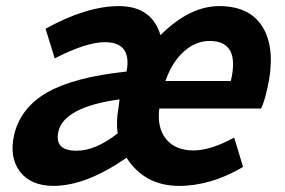

<svg xmlns="http://www.w3.org/2000/svg" viewBox="-20 -594 931 628"><path d="M45 -33Q10 -80 26 -152Q47 -242 135 -292Q223 -342 394 -360Q412 -456 323 -456Q262 -456 159 -403L129 -500Q263 -574 369 -574Q476 -574 505 -479Q600 -574 697 -574Q803 -574 844 -497Q882 -424 854 -303Q844 -259 834 -239H501Q493 -174 525 -137Q555 -102 613 -102Q669 -102 746 -144L775 -48Q670 14 566 14Q453 14 394 -78Q261 14 155 14Q81 14 45 -33ZM365 -158Q359 -196 368 -244L371 -269Q190 -244 171 -164Q157 -101 230 -101Q293 -101 365 -158ZM735 -329Q766 -460 666 -460Q621 -460 583 -427Q543 -392 521 -329Z"/></svg>

Font: KaiGen Gothic CN Bold
Style: Bold
Weight: 700
Designer: Ryoko NISHIZUKA  (kana & ideographs); Paul D. Hunt (Latin, Greek & Cyrillic); Wenlong ZHANG  (bopomofo); Sandoll Communi
Foundry: Adobe Systems Incorporated
Version: Version 1.002.20150501